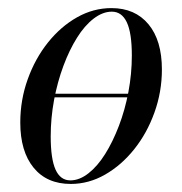

<svg xmlns="http://www.w3.org/2000/svg" viewBox="-20 -446 454 479"><path d="M80.6 -203.2 82.3 -212.1H341.9L340.3 -203.2ZM156.5 12.9Q96.8 12.9 63.7 -27.8Q30.6 -68.5 30.6 -140.3Q30.6 -196.8 49.2 -248.4Q67.7 -300 99.6 -339.9Q131.5 -379.8 172.2 -402.8Q212.9 -425.8 258.1 -425.8Q316.9 -425.8 350.4 -385.5Q383.9 -345.2 383.9 -272.6Q383.9 -216.9 365.3 -165.3Q346.8 -113.7 314.9 -73.8Q283.1 -33.9 242.3 -10.5Q201.6 12.9 156.5 12.9ZM155.6 4Q178.2 4 200.8 -13.7Q223.4 -31.5 242.3 -61.7Q261.3 -91.9 276.6 -131.9Q291.9 -171.8 300.4 -216.9Q308.9 -262.1 308.9 -307.3Q308.9 -363.7 296.4 -390.3Q283.9 -416.9 258.9 -416.9Q236.3 -416.9 213.7 -399.6Q191.1 -382.3 172.2 -352Q153.2 -321.8 138.3 -281.9Q123.4 -241.9 114.9 -196.8Q106.5 -151.6 106.5 -105.6Q106.5 -50 118.5 -23Q130.6 4 155.6 4Z"/></svg>

Font: Playfair 144pt SemiCondensed
Style: Italic
Weight: 400
Width: 4
Italic angle: -15.6°
Designer: Claus Eggers Sørensen
Foundry: Claus Eggers Sørensen
Version: Version 2.203